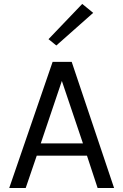

<svg xmlns="http://www.w3.org/2000/svg" viewBox="-20 -936 614 956"><path d="M26 0 242 -628H337L548 0H466L413 -161H163L108 0ZM183 -222H393L288 -533ZM260.5 -709.5 221.5 -741 389.5 -916.5 444 -872Z"/></svg>

Font: Karla ExtraLight
Style: Regular
Weight: 400
Version: Version 2.001